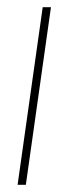

<svg xmlns="http://www.w3.org/2000/svg" viewBox="-20 -515 191 535"><path d="M29 0 99 -495H122L52 0Z"/></svg>

Font: Alumni Sans Thin
Style: Italic
Weight: 100
Italic angle: -8°
Designer: Robert E. Leuschke
Foundry: Robert E. Leuschke
Version: Version 1.016